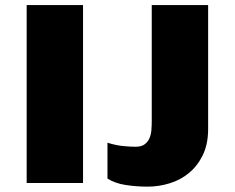

<svg xmlns="http://www.w3.org/2000/svg" viewBox="-20 -710 911 745"><path d="M83.5 -690.4H302.2V0H83.5ZM553.2 14.2Q508.8 14.2 467.5 7.8Q426.3 1.5 397 -17.1V-156.2Q429.7 -146 457.8 -143.3Q485.8 -140.6 506.3 -140.6Q528.3 -140.6 540.8 -149.7Q553.2 -158.7 559.6 -172.9Q565.9 -187 567.4 -204.8Q568.8 -222.7 568.8 -240.2V-690.4H787.6V-209.5Q787.6 -150.9 767.1 -108.6Q746.6 -66.4 713.6 -39.1Q680.7 -11.7 638.4 1.2Q596.2 14.2 553.2 14.2Z"/></svg>

Font: Candal
Style: Regular
Weight: 400
Designer: vernon adams
Foundry: vernon adams
Version: Version 1.000